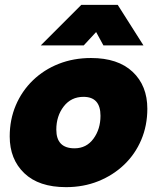

<svg xmlns="http://www.w3.org/2000/svg" viewBox="-20 -760 647 791"><path d="M355 -521Q466 -521 526.5 -464Q587 -407 587 -312Q587 -243 562 -184Q537 -125 491.5 -81.5Q446 -38 385 -13.5Q324 11 252 11Q140 11 80 -46.5Q20 -104 20 -198Q20 -267 45 -326Q70 -385 115.5 -429Q161 -473 222 -497Q283 -521 355 -521ZM287 -149Q336 -149 365 -188.5Q394 -228 394 -283Q394 -361 324 -361Q273 -361 242.5 -321.5Q212 -282 212 -226Q212 -149 287 -149ZM571 -573H406L376 -628L325 -573H148L315 -740H465Z"/></svg>

Font: Livvic Black
Style: Italic
Weight: 900
Italic angle: -10°
Designer: Jacques Le Bailly, Baron von Fonthausen
Version: Version 1.001; ttfautohint (v1.8.2)